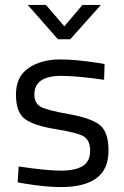

<svg xmlns="http://www.w3.org/2000/svg" viewBox="-20 -752 505 782"><path d="M229 -443Q120 -443 120 -367Q120 -332 145 -317.5Q170 -303 259 -287.5Q348 -272 385 -244Q422 -216 422 -139Q422 -62 372.5 -26Q323 10 228 10Q166 10 82 -4L52 -9L56 -74Q170 -57 228 -57Q286 -57 316.5 -75.5Q347 -94 347 -137.5Q347 -181 321 -196.5Q295 -212 207 -226Q119 -240 82 -267Q45 -294 45 -367Q45 -440 96.5 -475Q148 -510 225 -510Q286 -510 378 -496L406 -491L404 -427Q293 -443 229 -443ZM216 -592 93 -732H167L242 -645L316 -732H391L266 -592Z"/></svg>

Font: Titillium Web
Style: Regular
Weight: 400
Version: Version 1.001;PS 57.000;hotconv 1.0.70;makeotf.lib2.5.55311